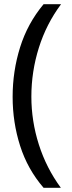

<svg xmlns="http://www.w3.org/2000/svg" viewBox="-20 -734 340 912"><path d="M40 -274Q40 -396 75.5 -509.5Q111 -623 187 -714H270Q200 -620 164.5 -507Q129 -394 129 -275Q129 -159 164.5 -47.5Q200 64 269 158H187Q111 70 75.5 -41.5Q40 -153 40 -274Z"/></svg>

Font: Noto Sans Khmer SemiCondensed
Style: Regular
Weight: 400
Width: 4
Designer: Danh Hong and the Monotype Design Team
Foundry: Monotype Imaging Inc.
Version: Version 2.004